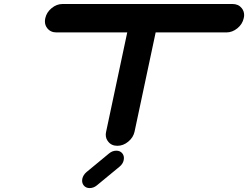

<svg xmlns="http://www.w3.org/2000/svg" viewBox="-20 -729 1241 960"><path d="M1142.6 -709Q1171.9 -709 1188.5 -688.5Q1200.7 -673.3 1200.7 -653.8Q1200.7 -646.5 1198.7 -638.2Q1192.4 -608.4 1167 -587.6Q1141.6 -566.9 1112.3 -566.9H758.3L652.8 -70.8Q646.5 -41.5 621.3 -20.8Q596.2 0 566.9 0Q537.1 0 521 -21Q508.8 -35.6 508.8 -55.2Q508.8 -62.5 510.7 -70.8L616.2 -566.9H262.2Q232.9 -566.9 216.3 -587.9Q204.6 -602.5 204.6 -622.1Q204.6 -629.9 206.5 -638.2Q212.9 -667.5 238 -688.2Q263.2 -709 292.5 -709ZM598.6 71.3Q594.7 90.3 578.1 104L464.4 197.8Q447.8 211.4 428.2 211.4Q409.2 211.4 398.4 197.8Q390.6 187.5 390.6 174.3Q390.6 169.9 391.6 164.6Q396 145.5 412.6 131.3L525.4 38.1Q542 24.4 561.5 24.4Q581.1 24.4 591.8 38.1Q599.6 48.3 599.6 61.5Q599.6 65.9 598.6 71.3Z"/></svg>

Font: Robtronika
Style: Italic
Weight: 400
Italic angle: -12°
Designer: GGBot
Version: 1.00